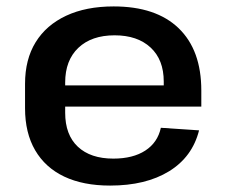

<svg xmlns="http://www.w3.org/2000/svg" viewBox="-20 -569 705 598"><path d="M323 9Q239 9 180 -19Q121 -47 89.5 -101Q58 -155 58 -232V-308Q58 -384 91 -437.5Q124 -491 186 -520Q248 -549 334 -549Q466 -549 536.5 -481Q607 -413 607 -287V-237H160V-303H508L490 -278V-315Q490 -383 449 -421Q408 -459 337 -459Q265 -459 224 -420Q183 -381 183 -312V-218Q183 -149 222.5 -112Q262 -75 333 -75Q394 -75 432.5 -100Q471 -125 481 -171L600 -163Q579 -80 506.5 -35.5Q434 9 323 9Z"/></svg>

Font: Pathway Extreme 28pt SemiBold
Style: Regular
Weight: 600
Designer: Eduardo Rodriguez Tunni
Foundry: Eduardo Rodriguez Tunni
Version: Version 1.001;gftools[0.9.26]